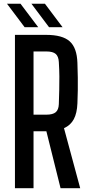

<svg xmlns="http://www.w3.org/2000/svg" viewBox="-20 -982 470 1002"><path d="M58 0V-800H221.5Q306 -800 343.8 -766.2Q381.5 -732.5 384 -654Q385.5 -611.5 386 -577.2Q386.5 -543 386 -511Q385.5 -479 384 -442.5Q382 -391.5 365.2 -360Q348.5 -328.5 314 -313L398.5 0H296L222 -297H155V0ZM155 -383.5H221Q256 -383.5 271 -396.5Q286 -409.5 287 -438.5Q288.5 -478.5 289.2 -513.5Q290 -548.5 289.8 -583.5Q289.5 -618.5 287 -658.5Q285.5 -687.5 270.8 -700.5Q256 -713.5 221.5 -713.5H155ZM236 -840 144 -962.5H214.5L306.5 -840ZM108.5 -840 16.5 -962.5H87L179.5 -840Z"/></svg>

Font: Big Shoulders Text Thin SemiBold
Style: Regular
Weight: 600
Version: Version 2.002